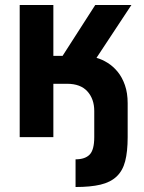

<svg xmlns="http://www.w3.org/2000/svg" viewBox="-20 -550 576 770"><path d="M283 89Q321 89 339.5 70Q358 51 358 0V-105Q358 -153 330.5 -183.5Q303 -214 249 -214H194V0H59V-530H194V-326H231L362 -530H507L367 -318Q389 -312 411.5 -298Q434 -284 452 -262Q470 -240 481 -208.5Q492 -177 492 -136V0Q492 58 482 96.5Q472 135 447.5 158Q423 181 383 190.5Q343 200 283 200V89Z"/></svg>

Font: 
Style: 㨦
Weight: 700
Designer: A.Korolkova, Vitaly Kuzmin
Foundry: ParaType Ltd
Version: Version 2.000